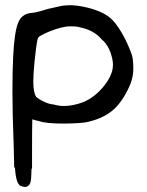

<svg xmlns="http://www.w3.org/2000/svg" viewBox="-20 -488 570 746"><path d="M298.8 -379.9Q281.2 -384.8 271.5 -385.3Q261.7 -385.7 252.9 -385.7Q221.7 -385.7 170.9 -365.2Q154.3 -358.4 143.6 -352.5Q130.9 -345.7 128.9 -342.8Q125 -337.9 120.1 -300.8Q112.3 -238.3 110.4 -201.2Q109.4 -186.5 109.4 -171.9Q109.4 -128.9 120.1 -112.3Q128.9 -103.5 149.9 -93.3Q170.9 -83 188.5 -82Q208 -76.2 228.5 -76.2Q262.7 -76.2 302.7 -90.8Q346.7 -109.4 379.9 -148.9Q413.1 -188.5 418 -223.6Q418.9 -229.5 418.9 -236.3Q418.9 -256.8 409.2 -284.2Q399.4 -311.5 381.8 -329.1L376 -334Q347.7 -368.2 298.8 -379.9ZM104.5 119.1V167H102.5Q101.6 211.9 98.6 218.8Q96.7 227.5 90.8 232.9Q85 238.3 77.1 238.3Q69.3 238.3 58.6 233.4Q50.8 228.5 45.9 213.9Q40 195.3 38.1 163.1H35.2Q34.2 120.1 33.2 78.1Q28.3 -47.9 28.3 -131.8Q28.3 -215.8 31.2 -269.5Q36.1 -368.2 51.8 -402.3Q64.5 -432.6 98.6 -437.5H99.6Q116.2 -437.5 168.9 -454.1H169.9Q222.7 -466.8 232.4 -466.8Q241.2 -467.8 252 -467.8Q279.3 -467.8 317.4 -459Q385.7 -442.4 416 -411.1Q434.6 -392.6 455.1 -356.9Q475.6 -321.3 492.2 -275.4Q498 -256.8 498 -219.7Q498 -192.4 487.3 -163.1Q460.9 -99.6 423.8 -64.5Q385.7 -29.3 322.3 -14.6Q302.7 -8.8 228.5 -7.8Q158.2 -7.8 131.8 -17.6Q119.1 -19.5 105.5 -24.4Q104.5 4.9 104.5 119.1Z"/></svg>

Font: JasonHandwriting2
Style: SemiBold
Weight: 600
Version: Version 1.04.7